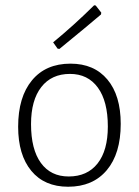

<svg xmlns="http://www.w3.org/2000/svg" viewBox="-20 -704 529 730"><path d="M439 -233Q439 -120 386 -57Q333 6 239 6Q149 6 99 -54.5Q49 -115 49 -222Q49 -335 101.5 -398.5Q154 -462 248 -462Q338 -462 388.5 -401.5Q439 -341 439 -233ZM98 -232Q98 -136 135.5 -84.5Q173 -33 241 -33Q312 -33 351 -82.5Q390 -132 390 -223Q390 -319 352 -371Q314 -423 246 -423Q176 -423 137 -373Q98 -323 98 -232ZM344 -683 365 -656 364 -649Q316 -608 206 -518L199 -519L182 -543Q259 -606 338 -684Z"/></svg>

Font: Luna Sans Light
Style: Regular
Weight: 300
Designer: Juan Pablo del Peral
Foundry: Huerta Tipografica
Version: Version 2.001; ttfautohint (v1.5)